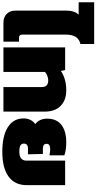

<svg xmlns="http://www.w3.org/2000/svg" viewBox="373 -1232 844 1680"><g transform="rotate(90 795.0 -392.0)"><path d="M153.8 0Q105.5 0 76.7 -28.6Q47.9 -57.1 47.9 -104V-557.1Q47.9 -587.9 57.4 -615.2Q66.9 -642.6 84 -658.2H-24.9V-793.9H339.8V-673.8Q296.9 -663.6 277.3 -631.8Q257.8 -600.1 257.8 -546.9V-164.1Q257.8 -136.2 286.1 -136.2H319.8V0Z M369.6 0V-540H568.4L575.7 -502.9Q645.5 -549.8 744.6 -549.8Q831.1 -549.8 881.3 -500.7Q931.6 -451.7 931.6 -361.8V0H716.8V-333Q716.8 -363.8 702.4 -377.9Q688 -392.1 657.7 -392.1Q638.2 -392.1 616.7 -383.5Q595.2 -375 584.5 -362.8V0Z M1284.2 9.8Q1142.6 9.8 1066.9 -39.1Q991.2 -87.9 991.2 -175.8Q991.2 -243.2 1041 -278.8Q993.2 -314.5 993.2 -382.8Q993.2 -464.8 1047.6 -507.3Q1102.1 -549.8 1202.1 -549.8Q1267.1 -549.8 1314 -533.2V-402.8Q1281.2 -409.2 1261.2 -409.2Q1237.3 -409.2 1225.3 -401.9Q1213.4 -394.5 1213.4 -377Q1213.4 -345.2 1255.4 -345.2H1302.2L1305.2 -214.8H1254.4Q1211.4 -214.8 1211.4 -178.2Q1211.4 -158.7 1227.5 -148.9Q1243.7 -139.2 1283.2 -139.2Q1321.3 -139.2 1340.8 -155Q1360.4 -170.9 1360.4 -201.2V-540H1575.2V-206.1Q1575.2 -98.6 1499.3 -44.4Q1423.3 9.8 1284.2 9.8Z"/></g></svg>

Font: Kanit ExtraBold
Style: Regular
Weight: 800
Designer: Katatrad Team
Foundry: CadsonDemak
Version: Version 1.000;PS 001.000;hotconv 1.0.88;makeotf.lib2.5.64775